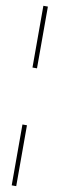

<svg xmlns="http://www.w3.org/2000/svg" viewBox="-102 -774 298 963"><g transform="rotate(10 47.0 -293.0)"><path d="M36 -435.5V-750H59V-435.5ZM36 164.5V-145.5H59V164.5Z"/></g></svg>

Font: Imbue 48pt Light
Style: Regular
Weight: 300
Designer: Tyler Finck
Foundry: Etcetera Type Company
Version: Version 1.102